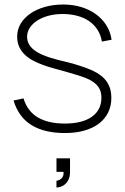

<svg xmlns="http://www.w3.org/2000/svg" viewBox="-20 -575 554 850"><path d="M267 14Q177 14 119.8 -21Q62.5 -56 40 -130L84 -139.5Q101.5 -82.5 147.5 -55.2Q193.5 -28 267 -28Q344 -28 386.5 -58Q429 -88 429 -143Q429 -156.5 425.8 -168.5Q422.5 -180.5 414.8 -191.2Q407 -202 394.2 -211.2Q381.5 -220.5 362.5 -228.5Q346.5 -235 320.2 -243.2Q294 -251.5 263 -260Q241 -266 217.2 -272.5Q193.5 -279 170.5 -287.2Q147.5 -295.5 126.8 -306.5Q106 -317.5 90.2 -332.5Q74.5 -347.5 65.2 -367.2Q56 -387 56 -413.5Q56 -444 71.2 -469.8Q86.5 -495.5 113.8 -514.5Q141 -533.5 178.2 -544.2Q215.5 -555 259.5 -555Q303 -555 339.8 -543.8Q376.5 -532.5 404.8 -512Q433 -491.5 451 -462.8Q469 -434 474 -399L431 -391Q426.5 -419.5 412.2 -442.2Q398 -465 375.5 -480.8Q353 -496.5 322.8 -504.8Q292.5 -513 256.5 -513Q224 -513 195.5 -505.5Q167 -498 145.8 -484.5Q124.5 -471 112.2 -452.5Q100 -434 100 -412Q100 -393.5 108.5 -379Q117 -364.5 131 -353.5Q145 -342.5 163 -334.5Q181 -326.5 200.5 -320.2Q220 -314 239.2 -309.2Q258.5 -304.5 274.5 -300.5Q309 -292 339 -282Q369 -272 389 -263Q433 -242.5 453 -213Q473 -183.5 473 -142Q473 -106 458.8 -77Q444.5 -48 417.8 -27.8Q391 -7.5 353 3.2Q315 14 267 14ZM230 225Q236 225 244 221Q252 217 256.8 209.2Q261.5 201.5 261.5 192Q261.5 189 261 186H230V126H290V186Q290 210 280.5 225.5Q271 241 257.2 248Q243.5 255 230 255Z"/></svg>

Font: Vela Sans ExtLt
Style: Regular
Weight: 200
Designer: Principal design: Mikhail Sharanda - project Manrope.
Design modification: Ravid Balaliev
Foundry: Mikhail Sharanda
Version: Version 1.001